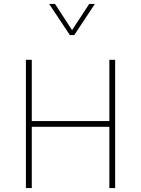

<svg xmlns="http://www.w3.org/2000/svg" viewBox="-20 -953 714 973"><path d="M534.2 -649.9V-339.4H141.1V-649.9H111.3V0H141.1V-310.5H534.2V0H563.5V-649.9ZM229 -933.1 334 -775.4H356.4L460.9 -933.1H432.1L345.2 -800.3L258.8 -933.1Z"/></svg>

Font: Estedad VF
Style: Regular
Weight: 100
Designer: Amin Abedi
Version: Version 7.3